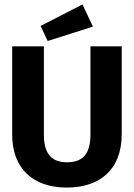

<svg xmlns="http://www.w3.org/2000/svg" viewBox="-20 -832 603 866"><path d="M195 -647 399 -712 352 -812 163 -715ZM281 14C425 14 529 -62 529 -227V-623H388V-226C388 -147 361 -100 282 -100C206 -100 178 -147 178 -223V-623H35V-224C35 -75 126 14 281 14Z"/></svg>

Font: Inconsolata SemiExpanded Black
Style: Regular
Weight: 900
Width: 6
Monospace: yes
Designer: Raph Levien, Cyreal, Brenton Simpson
Foundry: Raph Levien, Cyreal, Google
Version: Version 3.100